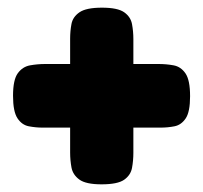

<svg xmlns="http://www.w3.org/2000/svg" viewBox="-20 -505 530 501"><path d="M245 -24Q204 -24 187 -36.5Q170 -49 166.5 -68Q163 -87 163 -107V-404Q163 -424 166.5 -442.5Q170 -461 187.5 -473Q205 -485 246 -485Q287 -485 304 -473Q321 -461 324.5 -442Q328 -423 328 -403V-106Q328 -86 324.5 -67Q321 -48 304 -36Q287 -24 245 -24ZM91 -172Q73 -172 55 -175.5Q37 -179 25.5 -196.5Q14 -214 14 -255Q14 -297 26.5 -314Q39 -331 58.5 -334.5Q78 -338 98 -338H394Q414 -338 433 -334.5Q452 -331 464 -313.5Q476 -296 476 -254Q476 -213 464.5 -196Q453 -179 435.5 -175.5Q418 -172 399 -172Z"/></svg>

Font: Fredoka Light
Style: Regular
Weight: 300
Designer: Ben Nathan
Foundry: Milena B. Brandão, Ben Nathan
Version: Version 2.001